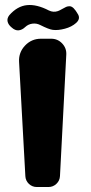

<svg xmlns="http://www.w3.org/2000/svg" viewBox="-20 -747 362 767"><path d="M173.5 0.1C185.8 0.1 196.4 -4.1 205.3 -12.6C214.2 -21 219 -31.4 219.6 -43.7L244.8 -528.8C245.7 -546.1 240.2 -561 228.3 -573.5C216.4 -586.1 201.8 -592.3 184.5 -592.3H143.6C118.5 -592.3 97.3 -583.2 80 -564.9C62.8 -546.7 54.8 -525 56.2 -499.9L81.3 -43.3C81.9 -31.1 86.7 -20.8 95.5 -12.4C104.4 -4.1 114.9 0.1 127.1 0.1ZM292.1 -689C285.7 -700.2 279.8 -708.6 274.3 -714C268.8 -719.4 263.4 -722.1 258 -722.1C252.7 -722.1 248.1 -721.2 244.1 -719.4C240.1 -717.7 234.8 -714.8 228.2 -711C221.6 -707.1 215.9 -704.3 211.1 -702.6C199 -698.5 187.1 -699.4 175.2 -705.2C142.8 -722 113.7 -729.1 87.8 -726.5C62 -723.9 38.5 -710.5 17.3 -686.4C10.7 -677.9 8.4 -669.5 10.3 -661C12.2 -652.5 17.5 -644.6 26.2 -637.5C35.7 -628.8 45.1 -624.9 54.4 -625.8C63.7 -626.7 72.6 -631.1 81 -639.2C88.9 -646.6 98.3 -651 109.3 -652.5C120.2 -653.9 130.5 -652.2 140.2 -647.3C163.8 -635.4 180.7 -628.9 190.9 -627.7C204.6 -625.9 220.6 -627.4 239 -632.3C257.3 -637.1 272.3 -644.8 284.1 -655.4C295.8 -665.9 298.5 -677.1 292.1 -689Z"/></svg>

Font: Qalbi
Style: Regular
Weight: 400
Version: Version 001.000